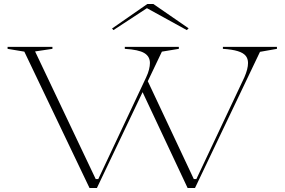

<svg xmlns="http://www.w3.org/2000/svg" viewBox="-20 -943 1427 963"><path d="M921 0 688 -496 715 -549 952 -45H965L1206 -556Q1215 -577 1219.5 -594.5Q1224 -612 1224 -627Q1224 -649 1212 -663.5Q1200 -678 1172.5 -686.5Q1145 -695 1098 -698V-708H1369V-698L1284 -683L958 0ZM429 0 102 -684 18 -698V-708H243V-698L156 -685L460 -45H473L713 -555Q723 -576 727.5 -594.5Q732 -613 732 -627Q732 -660 703.5 -677Q675 -694 606 -698V-708H877V-698L792 -684L466 0ZM549 -792 542 -800 719 -923H749L926 -801L917 -792L717 -902Z"/></svg>

Font: Kalnia SemiExpanded ExtraLight
Style: Regular
Weight: 250
Width: 6
Designer: Frida Medrano
Foundry: Frida Medrano
Version: Version 1.105